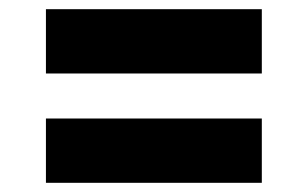

<svg xmlns="http://www.w3.org/2000/svg" viewBox="-20 -552 670 418"><path d="M80 -392V-532H550V-392ZM80 -154V-294H550V-154Z"/></svg>

Font: Overpass Heavy
Style: Regular
Weight: 900
Designer: Delve Withrington, Thomas Jockin
Foundry: Delve Fonts
Version: Version 3.000;DELV;Overpass